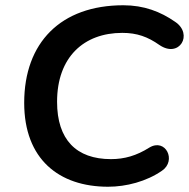

<svg xmlns="http://www.w3.org/2000/svg" viewBox="-20 -700 718 730"><path d="M391 10C460 10 537 -10 596 -51C652 -89 610 -176 548 -139C499 -108 453 -95 402 -95C270 -95 197 -169 197 -313C197 -483 299 -575 445 -575C501 -575 542 -560 586 -529C662 -477 716 -570 646 -617C590 -656 527 -680 449 -680C211 -680 72 -538 72 -309C72 -95 204 10 391 10Z"/></svg>

Font: SN Pro Semibold
Style: Italic
Weight: 600
Italic angle: -9°
Designer: Tobias Whetton
Foundry: Supernotes
Version: Version 1.001;Glyphs 3.2 (3249)